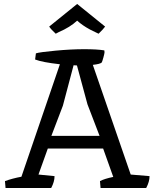

<svg xmlns="http://www.w3.org/2000/svg" viewBox="-20 -948 779 968"><path d="M506 -694Q507 -690 507 -684.5Q507 -679 501.5 -659Q496 -639 493 -633Q485 -625 448 -621L639 -68L734 -60Q734 -32 717 0H487L484 -35Q507 -47 551 -56L500 -199H221L174 -68L255 -60Q255 -32 238 0H8L5 -35Q44 -49 88 -57L282 -624Q193 -634 157 -648L161 -679Q179 -685 259 -692.5Q339 -700 404.5 -700Q470 -700 506 -694ZM421 -422 368 -618Q362 -619 351 -619L297 -415L239 -263H482ZM369 -928 510 -814Q500 -800 477 -778Q476 -779 461.5 -785.5Q447 -792 434 -799Q395 -820 369 -844Q334 -811 276 -786Q262 -779 261 -778Q237 -800 228 -814Z"/></svg>

Font: Inika
Style: Regular
Weight: 400
Designer: Constanza Artigas Preller
Foundry: Constanza Artigas Preller
Version: Version 1.001